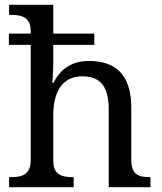

<svg xmlns="http://www.w3.org/2000/svg" viewBox="-20 -780 675 800"><path d="M18 0H287V-42H284C240 -42 202 -50 202 -109V-300C202 -398 240 -462 323 -462C404 -462 433 -412 433 -325V0H607V-42H604C559 -42 527 -51 527 -114V-330C527 -467 464 -526 350 -526C282 -526 233 -495 203 -435H198C198 -435 202 -484 202 -520V-593H373V-640H202V-760H18V-718H26C70 -718 108 -709 108 -650V-640H17V-593H108V-114C108 -51 71 -42 26 -42H18Z"/></svg>

Font: Noto Serif Thai
Style: Regular
Weight: 400
Designer: Monotype Design Team
Foundry: Monotype Imaging Inc.
Version: Version 1.901